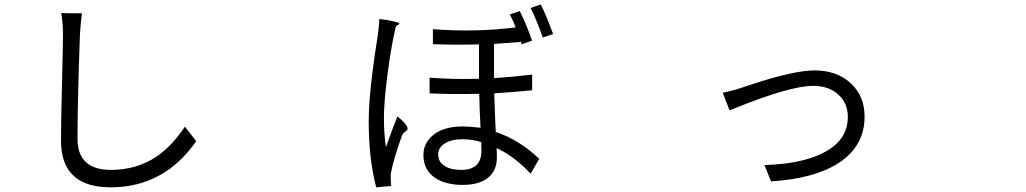

<svg xmlns="http://www.w3.org/2000/svg" viewBox="-20 -800 4540 850"><path d="M469.7 29.3Q250 29.3 250 -177.7Q250 -252 254.9 -449.2Q258.8 -603.5 258.8 -648.4Q258.8 -698.2 251 -742.2L296.9 -741.2H342.8Q336.9 -698.2 334 -648.4Q323.2 -358.4 323.2 -185.5Q323.2 -47.9 471.7 -47.9Q585.9 -47.9 673.8 -107.4Q740.2 -152.3 798.8 -239.3L848.6 -174.8Q706.1 29.3 469.7 29.3Z M1645.5 29.3Q1612.3 -95.7 1612.3 -264.6Q1612.3 -348.6 1628.9 -479.5Q1636.7 -545.9 1652.3 -642.6Q1653.3 -648.4 1653.3 -650.4Q1659.2 -693.4 1659.2 -715.8Q1690.4 -712.9 1719.7 -706.1Q1749 -699.2 1748 -695.8Q1747.1 -692.4 1742.2 -689.5Q1733.4 -686.5 1731.4 -678.7Q1729.5 -670.9 1726.6 -657.2Q1725.6 -650.4 1724.6 -647.5Q1709 -574.2 1695.3 -468.8Q1679.7 -349.6 1679.7 -277.3Q1679.7 -207 1688.5 -148.4Q1712.9 -217.8 1739.3 -285.2Q1756.8 -270.5 1770.5 -255.9Q1787.1 -236.3 1784.2 -228.5Q1782.2 -221.7 1774.4 -217.8Q1762.7 -210.9 1756.8 -192.4Q1720.7 -87.9 1713.9 -48.8Q1708 -25.4 1710 -7.8Q1710 5.9 1711.9 23.4ZM2028.3 18.6Q1950.2 18.6 1903.3 -14.6Q1854.5 -49.8 1854.5 -113.3Q1854.5 -166 1896.5 -201.2Q1943.4 -240.2 2027.3 -240.2Q2056.6 -240.2 2107.4 -234.4Q2103.5 -301.8 2101.6 -384.8Q1979.5 -381.8 1881.8 -386.7V-456.1Q1983.4 -448.2 2100.6 -451.2V-527.3V-603.5Q1996.1 -600.6 1896.5 -604.5V-670.9Q2084 -656.2 2262.7 -678.7Q2253.9 -704.1 2237.3 -736.3L2281.2 -751Q2320.3 -668.9 2335 -620.1L2289.1 -603.5L2284.2 -620.1V-614.3Q2231.4 -610.4 2167 -605.5V-454.1Q2245.1 -459 2335.9 -469.7V-400.4Q2255.9 -392.6 2168 -386.7Q2168.9 -351.6 2171.9 -278.3Q2173.8 -235.4 2174.8 -215.8Q2278.3 -181.6 2367.2 -96.7L2329.1 -31.2Q2257.8 -107.4 2178.7 -144.5Q2179.7 -128.9 2179.7 -102.5Q2179.7 -44.9 2140.6 -13.2Q2101.6 18.6 2028.3 18.6ZM2022.5 -47.9Q2111.3 -47.9 2111.3 -132.8Q2111.3 -156.2 2110.4 -170.9Q2069.3 -183.6 2026.4 -183.6Q1978.5 -183.6 1949.2 -165Q1919.9 -146.5 1919.9 -117.2Q1919.9 -83 1948.2 -65.4Q1974.6 -47.9 2022.5 -47.9ZM2382.8 -633.8Q2370.1 -671.9 2357.4 -701.2Q2342.8 -739.3 2329.1 -764.6L2374 -780.3Q2396.5 -736.3 2428.7 -649.4Z M3393.6 2.9 3364.3 -69.3Q3527.3 -74.2 3622.1 -122.1Q3733.4 -176.8 3733.4 -283.2Q3733.4 -342.8 3691.4 -381.3Q3649.4 -419.9 3580.1 -419.9Q3476.6 -419.9 3227.5 -318.4Q3214.8 -313.5 3210 -311.5L3194.3 -350.6L3179.7 -389.6Q3222.7 -397.5 3264.6 -412.1Q3273.4 -415 3296.9 -422.9Q3494.1 -488.3 3585.9 -488.3Q3683.6 -488.3 3745.1 -432.6Q3807.6 -376 3807.6 -283.2Q3807.6 -153.3 3692.4 -78.1Q3585 -8.8 3393.6 2.9Z"/></svg>

Font: Bpmf GenSeki Gothic R
Style: R
Weight: 400
Foundry: But Ko
Version: Version 1.320